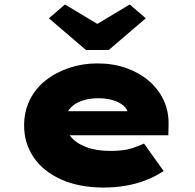

<svg xmlns="http://www.w3.org/2000/svg" viewBox="-20 -830 874 860"><path d="M444 10Q335 10 254.5 -26Q174 -62 131 -125Q88 -188 88 -268Q88 -331 113.5 -382.5Q139 -434 184.5 -470Q230 -506 290 -526Q350 -546 416 -546Q486 -546 544.5 -525.5Q603 -505 646.5 -468Q690 -431 713.5 -380Q737 -329 735 -268L734 -224H214L191 -332H573L554 -301V-319Q552 -340 534 -356Q516 -372 486.5 -381Q457 -390 420 -390Q380 -390 346.5 -378.5Q313 -367 293 -343.5Q273 -320 273 -284Q273 -248 296.5 -218.5Q320 -189 365.5 -171.5Q411 -154 474 -154Q535 -154 571 -166Q607 -178 625 -187L713 -64Q672 -37 628.5 -21Q585 -5 539.5 2.5Q494 10 444 10ZM365 -606 199 -748 271 -810 431 -714H401L561 -810L633 -748L467 -606Z"/></svg>

Font: Lexend Peta Black
Style: Regular
Weight: 900
Version: Version 1.007